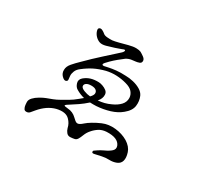

<svg xmlns="http://www.w3.org/2000/svg" viewBox="-126 -907 1253 1130"><g transform="rotate(30 500.0 -342.0)"><path d="M351 -321Q348 -334 359.5 -342.5Q371 -351 394 -351Q416 -351 426.5 -342Q437 -333 435 -319Q433 -307 418 -292Q396 -294 375.5 -302Q355 -310 351 -321ZM727 -174Q690 -196 643 -201Q596 -206 556 -189Q528 -177 504 -162.5Q480 -148 468 -137Q445 -116 432 -117Q425 -117 416.5 -123.5Q408 -130 398 -140Q388 -150 373 -157Q358 -164 339 -165Q315 -167 315 -171Q314 -176 346 -195Q362 -205 385.5 -221Q409 -237 436 -261Q456 -260 478 -261Q524 -264 566.5 -277Q609 -290 639 -315Q676 -345 680.5 -379Q685 -413 672 -443Q663 -463 641 -476Q619 -489 591.5 -495.5Q564 -502 540 -502Q504 -504 476 -501Q448 -498 430 -494Q408 -489 399.5 -487.5Q391 -486 388 -491Q386 -496 394 -505Q402 -514 414 -526Q430 -542 450 -558.5Q470 -575 486 -587Q503 -598 521 -600.5Q539 -603 549 -604Q559 -605 571.5 -609.5Q584 -614 584 -628Q584 -641 569.5 -651.5Q555 -662 544 -668Q533 -673 512.5 -673.5Q492 -674 462 -666Q433 -658 407.5 -651.5Q382 -645 366 -643Q350 -642 332 -643.5Q314 -645 306 -652Q297 -660 285 -666Q273 -672 264 -666Q256 -661 261 -645Q266 -629 278 -616Q291 -602 307.5 -596Q324 -590 350 -597Q376 -604 401.5 -612.5Q427 -621 440 -626Q446 -629 452.5 -631Q459 -633 461 -630Q463 -627 460 -621.5Q457 -616 452 -611Q446 -605 420 -582Q394 -559 369 -536Q344 -514 316.5 -487.5Q289 -461 267 -439Q245 -418 226 -396Q207 -374 207 -351Q206 -328 222 -312Q238 -296 249 -300Q260 -304 258.5 -314.5Q257 -325 256 -339Q255 -353 262 -370.5Q269 -388 288 -402Q320 -427 351 -442.5Q382 -458 424 -469Q458 -477 492.5 -475.5Q527 -474 559 -465Q593 -456 607.5 -438.5Q622 -421 623 -400Q624 -372 604.5 -351Q585 -330 553 -316Q532 -306 512 -301Q492 -296 469 -294Q480 -306 485 -319Q490 -332 489 -345Q488 -360 476 -369.5Q464 -379 448 -384.5Q432 -390 421 -390Q392 -391 368.5 -384Q345 -377 325 -360Q306 -343 313 -320.5Q320 -298 336 -289Q363 -273 392 -266Q387 -262 381 -257Q375 -252 369 -247Q344 -226 321.5 -213Q299 -200 278 -188Q257 -176 237.5 -168.5Q218 -161 199 -154Q183 -148 161.5 -135.5Q140 -123 126 -108Q112 -93 112.5 -77.5Q113 -62 115 -51Q117 -42 122 -33.5Q127 -25 141 -26Q154 -27 162 -37.5Q170 -48 180 -59Q226 -114 283 -129Q343 -143 370 -114Q391 -93 397 -64Q401 -49 411 -37Q421 -25 437 -26Q453 -27 464.5 -29.5Q476 -32 483 -43Q490 -54 498 -75Q506 -96 521 -113Q536 -131 556.5 -144.5Q577 -158 606 -160Q685 -164 702 -120Q709 -100 693.5 -85.5Q678 -71 649 -58Q630 -49 615.5 -39.5Q601 -30 596 -26Q591 -22 593.5 -14.5Q596 -7 614 -12Q632 -16 655 -21Q678 -26 703 -25Q728 -24 750.5 -33Q773 -42 779 -64Q785 -86 774.5 -118.5Q764 -151 727 -174Z"/></g></svg>

Font: Hannari
Style: Regular
Weight: 400
Version: Version 1.12